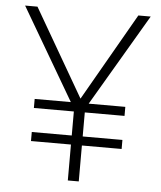

<svg xmlns="http://www.w3.org/2000/svg" viewBox="-52 -759 674 804"><g transform="rotate(5 285.5 -357.0)"><path d="M286 -346 497 -714H549L322 -328H476V-290H309V-189H476V-151H309V0H263V-151H95V-189H263V-290H95V-328H247L21 -714H73Z"/></g></svg>

Font: Noto Sans Syriac Eastern ExtraLight
Style: Regular
Weight: 250
Designer: Patrick Giasson and the Monotype Design Team
Foundry: Monotype Imaging Inc.
Version: Version 3.001